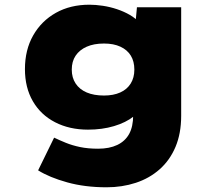

<svg xmlns="http://www.w3.org/2000/svg" viewBox="-20 -566 927 816"><path d="M433 230Q341 230 265.5 209Q190 188 142 158L210 19Q233 30 260 41Q287 52 320.5 59Q354 66 397 66Q445 66 478.5 50Q512 34 529 3Q546 -28 546 -77V-135L591 -131Q582 -98 548.5 -71.5Q515 -45 464.5 -30Q414 -15 354 -15Q275 -15 214 -46.5Q153 -78 119.5 -136Q86 -194 86 -272Q86 -354 121 -415.5Q156 -477 217.5 -511.5Q279 -546 360 -546Q386 -546 416.5 -541.5Q447 -537 477 -527Q507 -517 532 -502.5Q557 -488 573.5 -468.5Q590 -449 592 -426L551 -417L562 -535H750V-74Q750 1 726 58Q702 115 658.5 153.5Q615 192 557 211Q499 230 433 230ZM422 -160Q462 -160 491 -173Q520 -186 535.5 -211Q551 -236 551 -270Q551 -305 536 -329.5Q521 -354 492 -367.5Q463 -381 422 -381Q379 -381 348.5 -367.5Q318 -354 301.5 -329.5Q285 -305 285 -270Q285 -236 301.5 -211Q318 -186 348.5 -173Q379 -160 422 -160Z"/></svg>

Font: Lexend Giga Black
Style: Regular
Weight: 900
Designer: Bonnie Shaver-Troup, Thomas Jockin
Foundry: Lexend
Version: Version 1.007